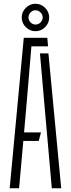

<svg xmlns="http://www.w3.org/2000/svg" viewBox="-20 -1001 377 1021"><path d="M31.5 0 106.5 -800H231.5L235.5 -754.5H147L122.5 -462.5L108 -297H198L186 -251.5H104L81.5 0ZM255.5 0 214.5 -464.5 192.5 -717H237.5L305.5 0ZM168.5 -835Q139.5 -835 117.5 -856.5Q95.5 -878 95.5 -908Q95.5 -937.5 117.2 -959.2Q139 -981 168.5 -981Q198.5 -981 220 -959.2Q241.5 -937.5 241.5 -908Q241.5 -878 219.8 -856.5Q198 -835 168.5 -835ZM168.5 -870.5Q184.5 -870.5 195.8 -882Q207 -893.5 207 -908Q207 -924 195.2 -935.2Q183.5 -946.5 168.5 -946.5Q154 -946.5 142.8 -935.2Q131.5 -924 131.5 -908Q131.5 -893.5 142.5 -882Q153.5 -870.5 168.5 -870.5Z"/></svg>

Font: Big Shoulders Stencil Text ExtraLight
Style: Regular
Weight: 250
Version: Version 2.001